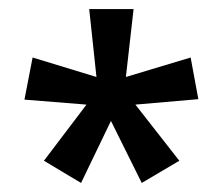

<svg xmlns="http://www.w3.org/2000/svg" viewBox="-20 -781 493 424"><path d="M275 -761H177L193 -611L52 -654L34 -561L171 -550L77 -426L159 -377L225 -514L293 -377L376 -426L279 -550L418 -562L401 -654L258 -611Z"/></svg>

Font: Noto Sans Armenian Condensed Medium
Style: Regular
Weight: 500
Width: 3
Designer: Monotype Design Team
Foundry: Monotype Imaging Inc.
Version: Version 2.008